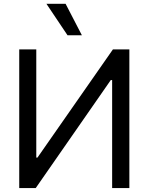

<svg xmlns="http://www.w3.org/2000/svg" viewBox="-20 -959 758 979"><path d="M165 -707V-155.3H170.9L555.7 -707H639.6V0H551.8V-550.8H544.9L162.1 0H78.1V-707ZM216.8 -939.5H314.5L397.5 -779.3H324.2Z"/></svg>

Font: Pretendard Std
Style: Regular
Weight: 400
Designer: Base glyphs from Inter by Rasmus Andersson; Hangeul glyphs from Noto Sans CJK(Source Han Sans) by Jang Soo-young and Kan
Foundry: Kil Hyung-jin
Version: Version 1.309